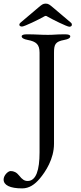

<svg xmlns="http://www.w3.org/2000/svg" viewBox="-89 -843 449 1063"><path d="M33 -696C46 -696 128 -736 154 -751C159 -754 161 -755 164 -755C167 -755 170 -754 174 -751C200 -736 282 -695 295 -695C304 -695 309 -700 309 -706C309 -710 308 -714 303 -718L205 -801C186 -817 179 -823 164 -823C149 -823 142 -817 123 -801L25 -718C20 -714 18 -710 18 -706C18 -700 24 -696 33 -696ZM34 200C73 200 104 178 131 146C163 108 210 37 210 -47V-551C210 -597 217 -613 267 -622C290 -626 300 -633 300 -642C300 -650 288 -653 271 -653C217 -653 214 -650 177 -650C131 -650 114 -653 60 -653C43 -653 31 -650 31 -642C31 -633 42 -626 64 -622C112 -613 130 -597 130 -551V1C130 98 111 159 64 159C47 159 34 151 17 129C3 111 -13 104 -30 104C-45 104 -69 128 -69 151C-69 182 -34 200 34 200Z"/></svg>

Font: EB Garamond
Style: Regular
Weight: 400
Designer: Georg Duffner and Octavio Pardo
Foundry: Georg Duffner
Version: Version 1.000;PS 001.000;hotconv 1.0.88;makeotf.lib2.5.64775